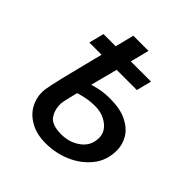

<svg xmlns="http://www.w3.org/2000/svg" viewBox="-163 -683 809 809"><g transform="rotate(45 241.0 -279.0)"><path d="M173.3 -569.8H263.7Q247.1 -502.4 228.8 -432.1Q210.4 -361.8 194.6 -300.8Q178.7 -239.7 168.9 -199.2Q159.2 -158.7 159.2 -150.4Q159.2 -112.3 178 -86.7Q196.8 -61 252.9 -61Q301.8 -61 338.9 -88.6Q376 -116.2 376 -164.1Q376 -198.7 344.5 -222.7Q313 -246.6 268.6 -246.6Q240.7 -246.6 211.9 -240.5Q183.1 -234.4 165 -227.5L178.2 -293Q195.8 -299.8 225.6 -306.6Q255.4 -313.5 292 -313.5Q352.1 -313.5 390.6 -294.4Q429.2 -275.4 447.8 -244.9Q466.3 -214.4 466.3 -179.2Q466.3 -119.1 432.1 -76.4Q397.9 -33.7 344.7 -10.7Q291.5 12.2 233.4 12.2Q180.2 12.2 143.6 -7.6Q106.9 -27.3 88.1 -59.3Q69.3 -91.3 69.3 -127.9Q69.3 -146.5 76.2 -177.5Q83 -208.5 87.9 -229.5ZM62.5 -418.5 79.6 -485.8H362.8L345.7 -418.5Z"/></g></svg>

Font: Andika
Style: Italic
Weight: 400
Italic angle: -14°
Designer: Victor Gaultney, Annie Olsen, Julie Remington, Don Collingsworth, Eric Hays, Becca Hirsbrunner
Foundry: SIL International
Version: Version 6.101